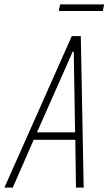

<svg xmlns="http://www.w3.org/2000/svg" viewBox="-42 -852 493 872"><path d="M-22 0 284 -688H325L338 0H303L300 -217H111L16 0ZM126 -251H299L293 -617H288ZM225 -802 231 -832H431L425 -802Z"/></svg>

Font: Saira Condensed Thin
Style: Italic
Weight: 250
Width: 3
Italic angle: -12°
Designer: Hector Gatti with collaboration of the Omnibus-Type team
Foundry: Omnibus-Type
Version: Version 1.101